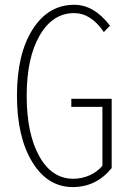

<svg xmlns="http://www.w3.org/2000/svg" viewBox="-20 -758 540 790"><path d="M279.3 11.7Q175.8 11.7 112.8 -91.3Q49.8 -194.3 49.8 -364.3Q49.8 -536.1 114.3 -637.2Q178.7 -738.3 285.2 -738.3Q367.2 -738.3 432.6 -652.3L407.2 -626Q354.5 -704.1 285.2 -704.1Q196.3 -704.1 143.1 -611.8Q89.8 -519.5 89.8 -364.3Q89.8 -208 141.6 -115.2Q193.4 -22.5 281.2 -22.5Q317.4 -22.5 349.6 -37.1Q381.8 -51.8 401.4 -76.2V-318.4H273.4V-351.6H439.5V-66.4Q376 11.7 279.3 11.7Z"/></svg>

Font: Gen Shin Gothic Monospace ExtraLight
Style: Regular
Weight: 200
Designer: [Source Han Sans]
Ryoko NISHIZUKA  (kana & ideographs); Paul D. Hunt (Latin, Greek & Cyrillic); Wenlong ZHANG  (bopomofo
Version: Version 1.002.20150607